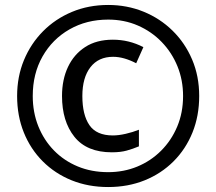

<svg xmlns="http://www.w3.org/2000/svg" viewBox="-20 -744 872 774"><path d="M431 -130Q330 -130 280 -192.5Q230 -255 230 -357Q230 -423 254 -474Q278 -525 323.5 -554.5Q369 -584 435 -584Q500 -584 558 -554L529 -489Q479 -515 436 -515Q377 -515 344.5 -473Q312 -431 312 -357Q312 -281 340.5 -239.5Q369 -198 435 -198Q458 -198 486.5 -204.5Q515 -211 540 -221V-154Q516 -144 491 -137Q466 -130 431 -130ZM416 10Q336 10 269 -17Q202 -44 152.5 -93.5Q103 -143 76 -210Q49 -277 49 -357Q49 -435 76.5 -501.5Q104 -568 153.5 -618Q203 -668 270 -696Q337 -724 416 -724Q492 -724 558.5 -697Q625 -670 675.5 -620.5Q726 -571 754.5 -504Q783 -437 783 -357Q783 -277 756 -210Q729 -143 679.5 -93.5Q630 -44 563 -17Q496 10 416 10ZM416 -50Q479 -50 533.5 -72.5Q588 -95 629.5 -136.5Q671 -178 694.5 -234Q718 -290 718 -357Q718 -421 695.5 -476.5Q673 -532 632 -574.5Q591 -617 536 -641Q481 -665 416 -665Q329 -665 260 -625.5Q191 -586 151.5 -516.5Q112 -447 112 -357Q112 -291 134.5 -235Q157 -179 197.5 -137.5Q238 -96 293.5 -73Q349 -50 416 -50Z"/></svg>

Font: Noto Sans Tangsa SemiBold
Style: Regular
Weight: 600
Version: Version 1.504